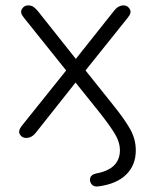

<svg xmlns="http://www.w3.org/2000/svg" viewBox="-20 -512 563 714"><path d="M347 181Q329 184 320.5 173Q312 162 315.5 149.5Q319 137 338 133Q426 117 426 46Q426 18 408.5 -12Q391 -42 350 -94L261 -205L112 -17Q97 1 77 1Q62 1 54 -12Q46 -25 61 -44L226 -250L69 -446Q53 -465 61.5 -478.5Q70 -492 84 -492Q96 -492 103.5 -487Q111 -482 119 -473L262 -293L405 -473Q420 -492 440 -492Q454 -492 462.5 -478.5Q471 -465 455 -446L298 -250L398 -125Q444 -68 464.5 -31Q485 6 485 47Q485 102 449.5 137Q414 172 347 181Z"/></svg>

Font: Nunito Light
Style: Regular
Weight: 300
Designer: Vernon Adams
Foundry: Vernon Adams
Version: Version 3.601; ttfautohint (v1.8.2.53-6de2)